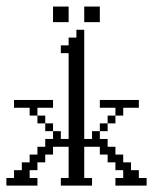

<svg xmlns="http://www.w3.org/2000/svg" viewBox="-20 -581 503 601"><path d="M121.6 -170.4V-194.8H146V-170.4ZM292.5 -170.4V-194.8H316.9V-170.4ZM97.2 -194.8V-219.2H121.6V-194.8ZM316.9 -194.8V-219.2H341.3V-194.8ZM72.8 -219.2V-243.7H23.9V-268.1H146V-243.7H97.2V-219.2ZM341.3 -219.2V-243.7H292.5V-268.1H414.6V-243.7H365.7V-219.2ZM0 0V-23.9H23.9V-48.3H48.3V-72.8H72.8V-97.2H97.2V-121.6H121.6V-146H146V-170.4H170.4V-146H194.8V-414.6H170.4V-439H194.8V-463.4H219.2V-487.8H243.7V-146H268.1V-170.4H292.5V-146H316.9V-121.6H341.3V-97.2H365.7V-72.8H390.1V-48.3H414.6V-23.9H439V0H341.3V-23.9H365.7V-48.3H341.3V-72.8H316.9V-97.2H292.5V-121.6H243.7V-23.9H268.1V0H170.4V-23.9H194.8V-121.6H146V-97.2H121.6V-72.8H97.2V-48.3H72.8V-23.9H97.2V0ZM146 -511.7V-560.5H194.8V-511.7ZM243.7 -511.7V-560.5H292.5V-511.7Z"/></svg>

Font: FS Mondwest Regular
Style: Regular
Weight: 400
Designer: NZWStudios2024
Foundry: https://fontstruct.com
Version: Version 1.0